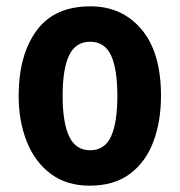

<svg xmlns="http://www.w3.org/2000/svg" viewBox="-20 -577 569 607"><path d="M489 -274Q489 -194 465 -129.5Q441 -65 391 -27.5Q341 10 263 10Q191 10 141 -27Q91 -64 65 -128.5Q39 -193 39 -274Q39 -402 95 -479.5Q151 -557 266 -557Q366 -557 427.5 -484Q489 -411 489 -274ZM178 -274Q178 -190 198.5 -146Q219 -102 265 -102Q311 -102 331 -145.5Q351 -189 351 -274Q351 -359 331 -402Q311 -445 265 -445Q219 -445 198.5 -402Q178 -359 178 -274Z"/></svg>

Font: Noto Sans Khmer UI Condensed
Style: Bold
Weight: 700
Width: 3
Designer: Danh Hong and the Monotype Design Team
Foundry: Monotype Imaging Inc.
Version: Version 2.002; ttfautohint (v1.8.4.7-5d5b)